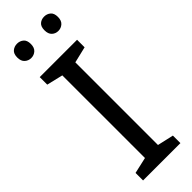

<svg xmlns="http://www.w3.org/2000/svg" viewBox="-300 -923 938 938"><g transform="rotate(-45 169.5 -454.0)"><path d="M298 0H40V-52L124 -71V-642L40 -662V-714H298V-662L214 -642V-71L298 -52ZM30 -859Q30 -885 44 -896.5Q58 -908 77 -908Q96 -908 110 -896.5Q124 -885 124 -859Q124 -834 110 -821.5Q96 -809 77 -809Q58 -809 44 -821.5Q30 -834 30 -859ZM218 -859Q218 -885 231.5 -896.5Q245 -908 264 -908Q283 -908 297 -896.5Q311 -885 311 -859Q311 -834 297 -821.5Q283 -809 264 -809Q245 -809 231.5 -821.5Q218 -834 218 -859Z"/></g></svg>

Font: Noto Music
Style: Regular
Weight: 400
Designer: Monotype Design Team, Benjamin Yang
Foundry: Monotype Imaging Inc.
Version: Version 2.002; ttfautohint (v1.8.4.7-5d5b)